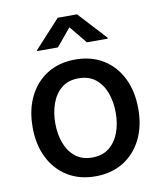

<svg xmlns="http://www.w3.org/2000/svg" viewBox="-86 -833 776 913"><g transform="rotate(-10 302.0 -376.0)"><path d="M301.8 11.2Q225.1 11.2 167.7 -23.9Q110.4 -59.1 78.6 -122.3Q46.9 -185.5 46.9 -270Q46.9 -355 78.6 -418.7Q110.4 -482.4 167.7 -517.6Q225.1 -552.7 301.8 -552.7Q378.9 -552.7 436.3 -517.6Q493.7 -482.4 525.4 -418.7Q557.1 -355 557.1 -270Q557.1 -185.5 525.4 -122.3Q493.7 -59.1 436.3 -23.9Q378.9 11.2 301.8 11.2ZM301.8 -79.6Q351.6 -79.6 384 -105.7Q416.5 -131.8 432.4 -175Q448.2 -218.3 448.2 -270Q448.2 -322.3 432.4 -366Q416.5 -409.7 384 -435.8Q351.6 -461.9 301.8 -461.9Q252.4 -461.9 220.2 -435.8Q188 -409.7 172.1 -366Q156.2 -322.3 156.2 -270Q156.2 -218.3 172.1 -175Q188 -131.8 220.2 -105.7Q252.4 -79.6 301.8 -79.6ZM231.4 -623.5H131.3V-627.9L254.9 -762.7H348.1L472.2 -627.9V-623.5H371.1L301.8 -708.5Z"/></g></svg>

Font: Inter Medium
Style: Regular
Weight: 500
Designer: Rasmus Andersson
Foundry: rsms
Version: Version 4.001;git-9221beed3